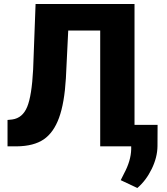

<svg xmlns="http://www.w3.org/2000/svg" viewBox="-20 -731 833 959"><path d="M651.9 -710.9V0H480.5V-578.6H320.8L309.1 -339.8Q301.8 -216.3 274.9 -142.6Q248 -68.8 198.5 -34.9Q148.9 -1 63.5 0H17.6V-131.8L41.5 -134.3Q92.8 -141.6 115.7 -197Q138.7 -252.4 145.5 -383.8L157.7 -710.9ZM666 208 583 168.9 599.6 135.7Q633.8 72.3 635.3 14.6V-107.4H767.1L766.6 -1.5Q766.1 54.7 737.8 112.8Q709.5 170.9 666 208Z"/></svg>

Font: Sadagaat-English
Style: Regular
Weight: 900
Designer: Ahmed alsheikh
Foundry: Ahmed alsheikh Design
Version: Version 2.137;January 17, 2018;FontCreator 11.0.0.2408 64-bi